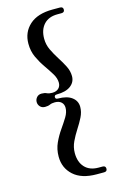

<svg xmlns="http://www.w3.org/2000/svg" viewBox="-128 -779 584 947"><g transform="rotate(-15 164.0 -305.0)"><path d="M142 -305.5Q142 -295 154.5 -295Q201 -295 225.8 -276.2Q250.5 -257.5 250.5 -227Q250.5 -201 237.8 -175.5Q225 -150 208.2 -124.2Q191.5 -98.5 178.5 -71Q165.5 -43.5 165.5 -13.5Q165.5 32.5 190.2 59.2Q215 86 260 86H280.5Q296.5 86 296.5 101Q296.5 115.5 280.5 115.5H243Q166 115.5 125 78.2Q84 41 84 -17Q84 -55 98.5 -86.5Q113 -118 131.8 -144.8Q150.5 -171.5 165 -195.2Q179.5 -219 179.5 -241.5Q179.5 -259.5 167.8 -270.2Q156 -281 135 -281Q119 -281 109 -276.2Q99 -271.5 83.5 -271.5Q67.5 -271.5 58.2 -281.8Q49 -292 49 -305.5Q49 -318.5 58 -329Q67 -339.5 83 -339.5Q98.5 -339.5 108.8 -334.5Q119 -329.5 135 -329.5Q156 -329.5 167.8 -340.5Q179.5 -351.5 179.5 -369.5Q179.5 -392 165 -415.8Q150.5 -439.5 131.8 -466.2Q113 -493 98.5 -524.2Q84 -555.5 84 -593.5Q84 -652 125 -689Q166 -726 243 -726H280.5Q296.5 -726 296.5 -711.5Q296.5 -697 280.5 -697H260Q215 -697 190.2 -670Q165.5 -643 165.5 -597.5Q165.5 -567 178.5 -539.8Q191.5 -512.5 208.2 -486.5Q225 -460.5 237.8 -435.2Q250.5 -410 250.5 -384Q250.5 -353.5 225.8 -334.8Q201 -316 154.5 -316Q142 -316 142 -305.5Z"/></g></svg>

Font: Fraunces 144pt S050
Style: Regular
Weight: 400
Version: Version 1.000; ttfautohint (v1.8.3)